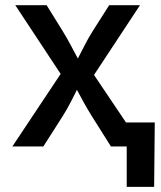

<svg xmlns="http://www.w3.org/2000/svg" viewBox="-20 -566 621 742"><path d="M27.8 0 214.4 -280.3 39.1 -545.9H160.2L221.7 -446.8Q239.3 -418 253.4 -391.4Q267.6 -364.7 280.8 -339.8Q293.9 -364.7 307.4 -391.4Q320.8 -418 338.9 -446.8L401.9 -545.9H521L343.3 -276.4L529.3 0H408.7L335.4 -116.2Q318.4 -143.6 304.4 -168.9Q290.5 -194.3 277.3 -218.8Q265.1 -194.3 252 -168.9Q238.8 -143.6 221.7 -116.2L147.5 0ZM469.7 156.2V0H431.2V-92.8H578.1L575.7 156.2Z"/></svg>

Font: Inter Medium
Style: Regular
Weight: 500
Designer: Rasmus Andersson
Foundry: rsms
Version: Version 4.001;git-9221beed3